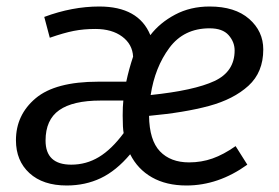

<svg xmlns="http://www.w3.org/2000/svg" viewBox="-20 -558 857 590"><path d="M442 -450Q471 -488 518 -513Q565 -538 624 -538Q702 -538 745.5 -500Q789 -462 789 -406Q789 -336 743.5 -294.5Q698 -253 622.5 -232.5Q547 -212 438 -202Q439 -127 471.5 -93Q504 -59 561 -59Q599 -59 633 -71Q667 -83 704 -109L740 -52Q651 12 553 12Q491 12 447 -13Q403 -38 380 -84Q337 -33 289.5 -10.5Q242 12 185 12Q112 12 70.5 -26Q29 -64 29 -127Q29 -205 89.5 -256Q150 -307 282 -307H368Q376 -345 389 -384Q387 -422 355.5 -445.5Q324 -469 273 -469Q237 -469 206.5 -463Q176 -457 133 -442L116 -506Q202 -538 285 -538Q406 -538 442 -450ZM443 -266Q577 -280 639 -309Q701 -338 701 -403Q701 -429 682.5 -450Q664 -471 624 -471Q545 -471 500.5 -411Q456 -351 443 -266ZM289 -249Q204 -249 162 -219.5Q120 -190 120 -126Q120 -52 199 -52Q245 -52 284 -75.5Q323 -99 360 -149Q357 -164 357 -203Q357 -231 359 -249Z"/></svg>

Font: Fira Sans TEST Book
Style: Italic
Weight: 350
Italic angle: -8°
Designer: Carrois Corporate & Edenspiekermann AG
Foundry: Carrois Corporate GbR & Edenspiekermann AG
Version: Version 4.201